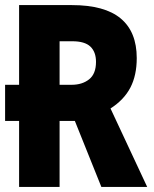

<svg xmlns="http://www.w3.org/2000/svg" viewBox="-20 -734 603 754"><path d="M55 0V-259H0V-401H55V-714H262Q391 -714 454 -661.5Q517 -609 517 -506Q517 -438 492 -390Q467 -342 414 -308L558 0H378L274 -259H214V0ZM261 -401Q303 -401 330 -422.5Q357 -444 357 -491Q357 -530 335 -551Q313 -572 264 -572H214V-401Z"/></svg>

Font: Noto Sans Mono SemiCondensed Black
Style: Regular
Weight: 900
Width: 4
Designer: Monotype Design Team
Foundry: Monotype Imaging Inc.
Version: Version 2.014; ttfautohint (v1.8.4.7-5d5b)